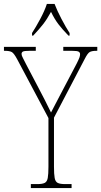

<svg xmlns="http://www.w3.org/2000/svg" viewBox="-29 -951 512 971"><path d="M127 0V-20H160Q185 -20 197 -26Q209 -32 212.5 -51Q216 -70 216 -108V-354L58 -651Q42 -681 31 -687.5Q20 -694 -5 -694H-9V-714H152V-694H120Q93 -694 86.5 -690Q80 -686 80 -678Q80 -670 87 -657.5Q94 -645 103 -626L165 -508Q182 -476 198 -444.5Q214 -413 229 -382Q237 -397 248.5 -419.5Q260 -442 277 -474L359 -630Q369 -650 372.5 -659.5Q376 -669 376 -677Q376 -685 369 -689.5Q362 -694 336 -694H291V-714H463V-694H459Q436 -694 425 -688Q414 -682 399 -652L244 -356V-108Q244 -70 247.5 -51Q251 -32 263 -26Q275 -20 300 -20H333V0ZM133 -784Q152 -813 174.5 -855Q197 -897 208 -931H247Q260 -897 282 -855Q304 -813 323 -784V-771H317Q286 -803 266.5 -828.5Q247 -854 229 -891Q209 -854 189 -828.5Q169 -803 139 -771H133Z"/></svg>

Font: Noto Serif Lao Condensed Thin
Style: Regular
Weight: 100
Width: 3
Designer: Monotype Design Team
Foundry: Monotype Imaging Inc.
Version: Version 2.003; ttfautohint (v1.8.4.7-5d5b)